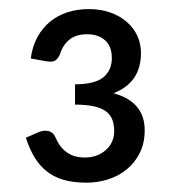

<svg xmlns="http://www.w3.org/2000/svg" viewBox="-20 -838 374 412"><path d="M46 -712.5 79.5 -706.5C88.2 -705.2 94.3 -705.6 98 -707.8C101.7 -709.9 105.2 -714.3 108.5 -721C112.5 -734.3 119.2 -744.9 128.8 -752.8C138.2 -760.6 151 -764.5 167 -764.5C183 -764.5 195.8 -760.2 205.5 -751.5C215.2 -742.8 220 -730.2 220 -713.5C220 -696.2 214.1 -682.5 202.2 -672.5C190.4 -662.5 170 -657.3 141 -657V-613.5C156.7 -613.5 169.9 -612.3 180.8 -610C191.6 -607.7 200.2 -604.2 206.8 -599.5C213.2 -594.8 217.9 -588.9 220.8 -581.8C223.6 -574.6 225 -566 225 -556C225 -549 223.7 -542.2 221 -535.5C218.3 -528.8 214.3 -522.9 209 -517.8C203.7 -512.6 197.1 -508.3 189.2 -505C181.4 -501.7 172.3 -500 162 -500C150.7 -500 141.2 -501.8 133.8 -505.2C126.2 -508.8 120.1 -513 115.2 -518C110.4 -523 106.7 -528.1 104 -533.2C101.3 -538.4 99.2 -542.7 97.5 -546C94.8 -551.7 90.2 -555.2 83.8 -556.8C77.2 -558.2 70.3 -557.5 63 -554.5L35.5 -542.5C40.5 -526.8 46.6 -513 53.8 -501C60.9 -489 69.6 -478.9 79.8 -470.8C89.9 -462.6 102 -456.4 116 -452.2C130 -448.1 146.5 -446 165.5 -446C181.5 -446 197.1 -448.4 212.2 -453.2C227.4 -458.1 240.8 -465.2 252.2 -474.8C263.8 -484.2 273 -496 280 -510C287 -524 290.5 -540.2 290.5 -558.5C290.5 -599.2 268.2 -625.7 223.5 -638C262.8 -653 282.5 -681.8 282.5 -724.5C282.5 -737.8 279.8 -750.2 274.5 -761.5C269.2 -772.8 261.6 -782.8 251.8 -791.2C241.9 -799.8 230.2 -806.4 216.5 -811.2C202.8 -816.1 187.5 -818.5 170.5 -818.5C154.2 -818.5 139 -816.2 125 -811.8C111 -807.2 98.6 -800.6 87.8 -791.8C76.9 -782.9 67.8 -771.9 60.5 -758.8C53.2 -745.6 48.3 -730.2 46 -712.5Z"/></svg>

Font: LatoLatin
Style: Regular
Weight: 400
Designer: Lukasz Dziedzic with Adam Twardoch and Botio Nikoltchev
Foundry: tyPoland Lukasz Dziedzic
Version: Version 2.015; 2015-08-06; http://www.latofonts.com/